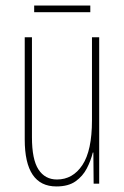

<svg xmlns="http://www.w3.org/2000/svg" viewBox="-20 -661 448 691"><path d="M337 -527V0H317L316 -112H314Q307 -83 292.5 -55Q278 -27 252 -8.5Q226 10 183 10Q69 10 69 -159V-527H95V-167Q95 -87 118.5 -51Q142 -15 185 -15Q242 -15 276.5 -67Q311 -119 311 -228V-527ZM305 -641V-617H103V-641Z"/></svg>

Font: Noto Sans Gujarati UI ExtraCondensed Thin
Style: Regular
Weight: 100
Width: 2
Designer: Jelle Bosma - Monotype Design Team, Universal Thirst
Foundry: Monotype Imaging Inc.
Version: Version 2.106; ttfautohint (v1.8.4.7-5d5b)